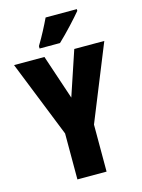

<svg xmlns="http://www.w3.org/2000/svg" viewBox="-135 -1004 797 1081"><g transform="rotate(-15 263.0 -463.5)"><path d="M423 -917V-927H241C220 -883 195 -834 163 -781V-767H282C332 -814 395 -883 423 -917ZM264 -454 177 -714H0L178 -268V0H348V-274L526 -714H351Z"/></g></svg>

Font: Noto Sans Myanmar ExtraCondensed Black
Style: Regular
Weight: 900
Width: 2
Designer: Monotype Design Team
Foundry: Monotype Imaging Inc.
Version: Version 2.107